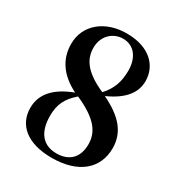

<svg xmlns="http://www.w3.org/2000/svg" viewBox="-181 -881 956 1021"><g transform="rotate(30 297.0 -370.5)"><path d="M285 16C448 16 541 -65 541 -190C541 -284 487 -352 366 -410C474 -458 514 -520 514 -586C514 -679 444 -757 301 -757C171 -757 72 -680 72 -561C72 -471 119 -397 220 -347C112 -306 54 -245 54 -158C54 -56 131 16 285 16ZM344 -421C214 -478 185 -540 185 -604C185 -677 239 -723 298 -723C368 -723 407 -666 407 -590C407 -521 389 -470 344 -421ZM244 -337C379 -277 419 -217 419 -143C419 -65 375 -17 295 -17C214 -17 166 -70 166 -174C166 -243 188 -289 244 -337Z"/></g></svg>

Font: Noto Serif KR
Style: Bold
Weight: 700
Designer: Ryoko NISHIZUKA 西塚涼子 (kana & ideographs); Frank Grießhammer (Latin, Greek & Cyrillic); Wenlong ZHANG 张文龙 (bopomofo); San
Foundry: Adobe
Version: Version 2.001;hotconv 1.1.0;makeotfexe 2.6.0